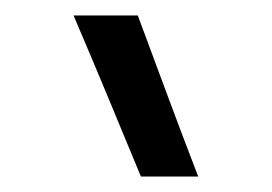

<svg xmlns="http://www.w3.org/2000/svg" viewBox="-20 -107 351 248"><path d="M75 -87C105 -17 133 51 162 121H236C209 51 184 -17 158 -87Z"/></svg>

Font: Hejaz
Style: Regular
Weight: 400
Designer: Bandar Raffah (Arabic) and Santiago Orozco (Latin)
Foundry: Caramella and Typemade
Version: Version 1.010;hotconv 1.0.109;makeotfexe 2.5.65596